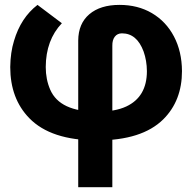

<svg xmlns="http://www.w3.org/2000/svg" viewBox="-20 -573 801 797"><path d="M446.3 204.1H304.7V-404.8Q305.2 -475.1 350.8 -513.9Q396.5 -552.7 476.1 -552.7Q552.2 -552.7 610.4 -518.6Q669.4 -483.9 702.1 -421.6Q734.9 -359.4 735.4 -277.8Q735.4 -154.8 657.7 -77.6Q569.3 9.8 382.8 9.8Q191.4 9.8 101.6 -82.5Q22.5 -163.6 22.5 -294.9Q23.4 -356 38.1 -403.3Q66.4 -499.5 135.7 -552.7L236.8 -476.6Q170.4 -406.7 169.9 -294.9Q169.9 -243.2 188.5 -200.7Q228 -109.4 382.8 -109.4Q458 -109.4 503.9 -130.9Q589.8 -170.9 589.8 -277.8Q589.4 -321.3 576.2 -358.9Q548.3 -434.6 486.3 -434.6Q467.3 -434.6 456.5 -420.7Q445.8 -406.7 446.3 -382.8Z"/></svg>

Font: Inter Tight Stencil
Style: Bold
Weight: 700
Designer: Rasmus Andersson
Foundry: rsms
Version: Version 3.004;Glyphs 3.1.2 (3151)